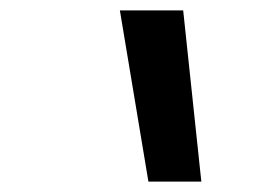

<svg xmlns="http://www.w3.org/2000/svg" viewBox="-20 -792 540 370"><path d="M368 -442H266L211 -772H333Z"/></svg>

Font: Iosevka Term Curly SmBd Obl
Style: Regular
Weight: 600
Italic angle: -9°
Designer: Belleve Invis
Foundry: Belleve Invis
Version: Version 32.3.0